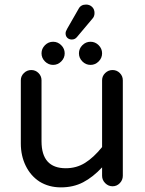

<svg xmlns="http://www.w3.org/2000/svg" viewBox="-20 -811 635 842"><path d="M267.6 -665Q267.6 -672.9 274.4 -684.6L324.2 -771.5Q334 -791 357.4 -791Q373 -791 383.8 -780.8Q394.5 -770.5 394.5 -753.9Q394.5 -738.3 384.8 -728.5L317.4 -648.4Q308.6 -637.7 294.9 -637.7Q283.2 -637.7 275.4 -645Q267.6 -652.3 267.6 -665ZM162.1 -577.1Q162.1 -597.7 177.2 -612.8Q192.4 -627.9 212.9 -627.9Q233.4 -627.9 248.5 -612.8Q263.7 -597.7 263.7 -577.1Q263.7 -556.6 248.5 -541.5Q233.4 -526.4 212.9 -526.4Q192.4 -526.4 177.2 -541.5Q162.1 -556.6 162.1 -577.1ZM326.2 -577.1Q326.2 -597.7 341.3 -612.8Q356.4 -627.9 377 -627.9Q397.5 -627.9 412.6 -612.8Q427.7 -597.7 427.7 -577.1Q427.7 -556.6 412.6 -541.5Q397.5 -526.4 377 -526.4Q356.4 -526.4 341.3 -541.5Q326.2 -556.6 326.2 -577.1ZM153.3 -14.6Q114.3 -40 92.8 -84Q71.3 -127.9 71.3 -181.6V-459Q71.3 -477.5 85 -490.7Q98.6 -503.9 117.2 -503.9Q135.7 -503.9 148.9 -490.7Q162.1 -477.5 162.1 -459V-191.4Q162.1 -73.2 268.6 -73.2Q315.4 -73.2 353 -96.7Q390.6 -120.1 427.7 -166V-459Q427.7 -477.5 441.4 -490.7Q455.1 -503.9 473.6 -503.9Q492.2 -503.9 505.4 -490.7Q518.6 -477.5 518.6 -459V-40Q518.6 -21.5 505.4 -7.8Q492.2 5.9 473.6 5.9Q455.1 5.9 441.4 -7.8Q427.7 -21.5 427.7 -40V-77.1Q387.7 -34.2 344.7 -11.7Q301.8 10.7 247.1 10.7Q194.3 10.7 153.3 -14.6Z"/></svg>

Font: jf-openhuninn-1.1
Style: Regular
Weight: 400
Designer: [Kosugi Maru]
      Designed by Motoya company      

      [Varela Round]
      Joe Prince(Latin component); Avraham Co
Foundry: justfont CO.,LTD.
Version: 1.1